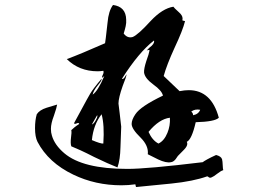

<svg xmlns="http://www.w3.org/2000/svg" viewBox="-20 -760 1040 773"><path d="M453 -86Q435 -93 411.5 -103.5Q388 -114 359 -128Q328 -144 305 -154.5Q282 -165 267 -171Q263 -183 266 -207Q269 -227 267 -236Q272 -241 280 -247.5Q288 -254 299 -261Q298 -265 294 -265Q293 -265 285 -262Q280 -260 278 -264L329 -358Q343 -385 359 -406Q375 -427 389 -443Q391 -437 375 -418Q356 -395 353 -379Q374 -393 400 -454L392 -447Q391 -448 391 -451Q391 -453 394 -459Q397 -465 397 -469Q397 -473 396 -475Q390 -474 384 -473.5Q378 -473 373 -473Q299 -473 249 -522Q276 -532 314.5 -548Q353 -564 403 -586Q404 -588 413 -669Q417 -716 435 -740Q487 -733 488 -681Q489 -668 486 -654.5Q483 -641 478 -625Q493 -605 514 -611Q535 -619 587 -676Q634 -726 678 -733Q679 -731 684.5 -725.5Q690 -720 700 -711Q715 -698 715 -686Q715 -681 714 -679Q714 -677 725 -675Q716 -638 683 -568Q667 -533 656 -504.5Q645 -476 639 -454L703 -393Q713 -395 722.5 -396Q732 -397 740 -397Q831 -397 861 -286Q845 -270 768 -268Q752 -198 732 -189Q733 -187 733.5 -185Q734 -183 734 -181Q734 -171 721.5 -158Q709 -145 696 -132L687 -119Q678 -108 668 -107Q649 -103 617 -118L575 -139Q579 -173 546 -206Q510 -241 510 -261Q510 -278 525 -300Q546 -332 636 -375Q632 -395 597 -420Q563 -445 560 -468Q559 -483 569 -514Q580 -544 582 -557Q580 -560 579 -559Q571 -557 571 -557Q572 -558 576.5 -563Q581 -568 591 -576Q603 -588 600 -597Q539 -550 471 -443Q472 -442 473 -442Q479 -441 489 -461Q491 -456 474 -414Q457 -366 457 -343Q459 -326 462 -302.5Q465 -279 468 -250L465 -167Q464 -118 453 -86ZM528 -7Q527 -7 525 -18Q511 -16 497 -15Q483 -14 469 -14Q364 -14 275 -57Q175 -105 131 -189Q121 -209 121 -244Q121 -276 128 -300Q139 -317 167 -326L210 -339Q209 -333 206 -322Q203 -311 197 -294Q185 -263 185 -241Q185 -226 189 -214Q200 -176 239 -143Q313 -80 493 -80Q573 -80 796 -107Q801 -111 814.5 -118.5Q828 -126 850 -136Q870 -131 874 -119Q876 -113 877 -89Q877 -81 879 -75Q869 -72 854.5 -60.5Q840 -49 832 -46Q826 -43 821 -46Q817 -50 814 -50Q758 -30 670 -21ZM618 -182Q641 -193 654 -225Q666 -254 664 -286Q621 -281 578 -229Q593 -195 618 -182ZM396 -182Q401 -257 389 -300Q356 -258 350 -196Q385 -181 396 -182ZM757 -296Q779 -300 786 -318Q765 -322 750 -311Q759 -302 757 -296ZM350 -259Q356 -260 364 -273Q372 -286 372 -293Q372 -295 371 -296Q367 -289 361.5 -279.5Q356 -270 350 -259Z"/></svg>

Font: Yuji Hentaigana Akebono
Style: Regular
Weight: 400
Designer: Kataoka Yuji
Foundry: Kinuta Font Factory
Version: Version 3.002